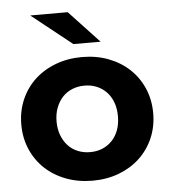

<svg xmlns="http://www.w3.org/2000/svg" viewBox="-53 -800 762 857"><g transform="rotate(-5 327.5 -371.5)"><path d="M32 -269Q32 -329 54 -380Q76 -431 115.5 -468Q155 -505 209.5 -525.5Q264 -546 328 -546Q392 -546 446 -525.5Q500 -505 539.5 -468Q579 -431 601 -380Q623 -329 623 -269Q623 -209 601 -158Q579 -107 539.5 -70Q500 -33 446 -12.5Q392 8 328 8Q264 8 209.5 -12.5Q155 -33 115.5 -70Q76 -107 54 -158Q32 -209 32 -269ZM465 -269Q465 -303 455 -330.5Q445 -358 426.5 -377.5Q408 -397 383 -407.5Q358 -418 328 -418Q298 -418 272.5 -407.5Q247 -397 229 -377.5Q211 -358 200.5 -330.5Q190 -303 190 -269Q190 -235 200.5 -207.5Q211 -180 229 -160.5Q247 -141 272.5 -130.5Q298 -120 328 -120Q358 -120 383 -130.5Q408 -141 426.5 -160.5Q445 -180 455 -207.5Q465 -235 465 -269ZM114 -751H282L417 -607H295Z"/></g></svg>

Font: CMG Sans
Style: Bold
Weight: 700
Designer: Julieta Ulanovsky
Foundry: Julieta Ulanovsky
Version: Version 7.200